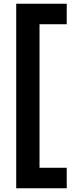

<svg xmlns="http://www.w3.org/2000/svg" viewBox="-20 -758 422 1030"><path d="M67 252V-738H338V-628H192V142H338V252Z"/></svg>

Font: Gantari
Style: Bold
Weight: 700
Designer: Anugrah Pasau
Foundry: Lafontype
Version: Version 1.000; ttfautohint (v1.6)